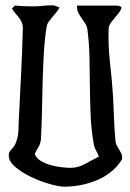

<svg xmlns="http://www.w3.org/2000/svg" viewBox="-20 -682 488 723"><path d="M177 -662Q185 -662 191 -659Q197 -656 204 -654Q200 -645 193 -636.5Q186 -628 178.5 -619.5Q171 -611 164.5 -602Q158 -593 156 -584Q148 -534 145 -480.5Q142 -427 140.5 -372Q139 -317 138 -262.5Q137 -208 134 -157Q132 -140 125 -128.5Q118 -117 111 -103Q115 -88 131.5 -77.5Q148 -67 168.5 -61Q189 -55 210 -52.5Q231 -50 245 -50Q274 -50 300 -64.5Q326 -79 352 -92Q349 -103 342.5 -113.5Q336 -124 334 -135Q324 -189 321.5 -243.5Q319 -298 318.5 -353.5Q318 -409 317 -464Q316 -519 309 -573Q307 -584 301 -593.5Q295 -603 288 -612.5Q281 -622 275.5 -632.5Q270 -643 270 -655V-661H415Q421 -661 427 -660Q433 -659 438 -654Q435 -643 427 -633Q419 -623 410.5 -613Q402 -603 395.5 -593Q389 -583 389 -572Q387 -508 394.5 -443Q402 -378 406 -314Q408 -272 409.5 -232Q411 -192 415 -150Q416 -141 420 -133.5Q424 -126 428.5 -119Q433 -112 436.5 -105Q440 -98 440 -89L439 -81Q422 -54 397.5 -34.5Q373 -15 344 -3Q315 9 283.5 15Q252 21 222 21Q203 21 167.5 11Q132 1 97.5 -15.5Q63 -32 38 -53Q13 -74 13 -97Q13 -107 17 -112Q21 -117 27 -124Q36 -134 41 -147.5Q46 -161 48 -176Q50 -191 50 -206.5Q50 -222 51 -234Q55 -319 59.5 -405Q64 -491 66 -576Q66 -588 62 -597.5Q58 -607 51.5 -615.5Q45 -624 37.5 -632.5Q30 -641 25 -650L36 -661Q70 -658 104 -658Q122 -658 140.5 -660Q159 -662 177 -662Z"/></svg>

Font: Teutonic
Style: Regular
Weight: 400
Designer: Peter Wiegel
Foundry: Peter Wiegel
Version: 1.000